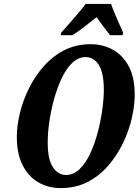

<svg xmlns="http://www.w3.org/2000/svg" viewBox="-20 -951 709 982"><path d="M291 11Q227 11 176 -18.5Q125 -48 95.5 -106.5Q66 -165 66 -250Q66 -308 82 -373.5Q98 -439 129 -501Q160 -563 205.5 -614Q251 -665 310.5 -695Q370 -725 444 -725Q505 -725 556 -697.5Q607 -670 638 -613Q669 -556 669 -467Q669 -411 654 -346Q639 -281 608.5 -218Q578 -155 533 -103Q488 -51 427.5 -20Q367 11 291 11ZM317 -56Q356 -56 387 -86Q418 -116 441 -165Q464 -214 479.5 -272.5Q495 -331 503 -388.5Q511 -446 511 -492Q511 -578 485.5 -618.5Q460 -659 418 -659Q380 -659 349 -629Q318 -599 295 -549.5Q272 -500 256 -442Q240 -384 232 -326.5Q224 -269 224 -223Q224 -135 251 -95.5Q278 -56 317 -56ZM293 -784Q310 -803 332.5 -828.5Q355 -854 378 -881Q401 -908 418 -931H548Q555 -910 566.5 -883Q578 -856 589.5 -829.5Q601 -803 610 -784L607 -771H543Q529 -788 508.5 -815.5Q488 -843 474 -863Q438 -835 409.5 -812.5Q381 -790 350 -771H290Z"/></svg>

Font: Noto Serif ExtraCondensed ExtraBold
Style: Italic
Weight: 800
Width: 2
Italic angle: -12°
Designer: Monotype Design Team
Foundry: Monotype Imaging Inc.
Version: Version 2.013